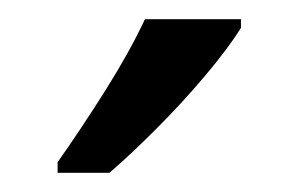

<svg xmlns="http://www.w3.org/2000/svg" viewBox="-20 -786 311 200"><path d="M231 -757Q218 -736 194 -707.5Q170 -679 142.5 -651.5Q115 -624 94 -606H40V-617Q66 -654 90.5 -693Q115 -732 131 -766H231Z"/></svg>

Font: Noto Sans Thai Cond
Style: Regular
Weight: 400
Width: 3
Designer: Monotype Design Team
Foundry: Monotype Imaging Inc.
Version: Version 2.002; ttfautohint (v1.8.4.7-5d5b)